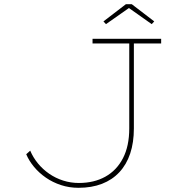

<svg xmlns="http://www.w3.org/2000/svg" viewBox="-20 -885 838 915"><path d="M354 10Q310 10 270.5 -3Q231 -16 198.5 -38.5Q166 -61 142 -90Q118 -119 105 -150L124 -167Q138 -134 161 -106Q184 -78 214.5 -57Q245 -36 281 -24.5Q317 -13 356 -13Q428 -13 482 -43Q536 -73 566 -131Q596 -189 596 -273V-678H421V-700H748V-678H618V-273Q618 -206 600.5 -153.5Q583 -101 549 -64.5Q515 -28 466 -9Q417 10 354 10ZM485 -770 473 -783 580 -865H608L715 -783L703 -770L587 -852H602Z"/></svg>

Font: Lexend Zetta Thin
Style: Regular
Weight: 250
Version: Version 1.007